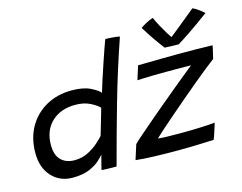

<svg xmlns="http://www.w3.org/2000/svg" viewBox="-103 -918 1367 1083"><g transform="rotate(-15 580.5 -376.5)"><path d="M365 -1.5Q367 -10 371.5 -27.2Q376 -44.5 380.2 -61.2Q384.5 -78 387 -86Q380.5 -78 359.2 -57.5Q338 -37 298.5 -19.5Q259 -2 198 -2Q123.5 -2 76.5 -53.5Q29.5 -105 29.5 -190Q29.5 -276.5 66.5 -341.5Q103.5 -406.5 168.8 -443Q234 -479.5 319 -479.5Q386.5 -479.5 428 -458.5Q469.5 -437.5 480.5 -421.5Q488 -448.5 501.8 -490.5Q515.5 -532.5 530.5 -577.2Q545.5 -622 558.2 -658.2Q571 -694.5 577 -710Q597 -710 620.5 -708Q644 -706 660.5 -702.5Q600 -527.5 550.2 -353.2Q500.5 -179 452.5 1Q443 1 425.5 0.8Q408 0.5 391 0Q374 -0.5 365 -1.5ZM233.5 -94.5Q278.5 -94.5 314.5 -113.2Q350.5 -132 375 -154.5Q399.5 -177 410 -189Q413.5 -200.5 419.8 -221.8Q426 -243 433 -266.8Q440 -290.5 445.8 -311Q451.5 -331.5 454.5 -341.5Q441.5 -357 405 -376.2Q368.5 -395.5 316.5 -395.5Q231 -395.5 178.5 -346Q126 -296.5 126 -211Q126 -152 155.5 -123.2Q185 -94.5 233.5 -94.5ZM1020.5 -2.5Q978 -0.5 920.5 1.2Q863 3 803 3Q737 3 673.8 1Q610.5 -1 565 -6L592.5 -92.5Q608.5 -108.5 641 -136.8Q673.5 -165 715 -200.5Q756.5 -236 801 -273.2Q845.5 -310.5 886.8 -344.5Q928 -378.5 959.5 -404.2Q991 -430 1006 -441.5Q997 -442 973.2 -442.2Q949.5 -442.5 919.2 -442.5Q889 -442.5 860.5 -442.5Q824 -442.5 786.8 -441.8Q749.5 -441 723 -440Q696.5 -439 692 -438.5L717.5 -519Q733.5 -519 770.5 -519.8Q807.5 -520.5 857.2 -521.2Q907 -522 961.5 -522Q1007 -522 1057.2 -521.5Q1107.5 -521 1152.5 -519.5Q1152.5 -516.5 1148.8 -500.2Q1145 -484 1141 -467Q1137 -450 1135.5 -444Q1115 -429 1080.2 -401Q1045.5 -373 1003.2 -338Q961 -303 917 -265.5Q873 -228 833 -193.5Q793 -159 762.8 -132Q732.5 -105 718.5 -91.5Q731.5 -89 769.2 -88Q807 -87 850.5 -87Q907 -87 963.8 -89.2Q1020.5 -91.5 1051 -95Q1049.5 -89 1043.2 -69Q1037 -49 1030.2 -29Q1023.5 -9 1020.5 -2.5ZM1096.5 -750.5Q1114.5 -743 1135.2 -727Q1156 -711 1161 -705.5Q1093 -655.5 1040.8 -620.2Q988.5 -585 969 -574Q951 -574 926.8 -574.8Q902.5 -575.5 888 -576.5Q864 -608 840.2 -642.2Q816.5 -676.5 791.5 -717.5Q804 -727 825.5 -738.5Q847 -750 866.5 -756Q877 -731.5 892 -704.2Q907 -677 920.5 -655Q934 -633 941 -624Q956 -636 983.2 -658Q1010.5 -680 1041 -705Q1071.5 -730 1096.5 -750.5Z"/></g></svg>

Font: Grandstander
Style: Italic
Weight: 400
Italic angle: -15°
Designer: Tyler Finck
Foundry: Etcetera Type Co
Version: Version 1.200; ttfautohint (v1.8.3)